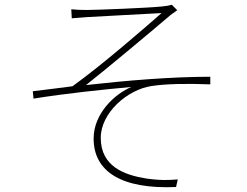

<svg xmlns="http://www.w3.org/2000/svg" viewBox="-20 -766 1040 808"><path d="M282 -689 346 -694C390 -697 613 -708 660 -711C596 -655 412 -494 285 -403C236 -397 172 -388 118 -382L121 -351C258 -373 412 -389 533 -400C467 -373 374 -291 374 -183C374 -44 491 31 721 21L728 -11C693 -8 655 -6 594 -15C502 -30 404 -66 404 -186C404 -291 516 -389 618 -404C676 -413 766 -415 865 -411V-443C701 -443 510 -427 342 -408C433 -480 622 -638 698 -703C706 -709 720 -719 726 -723L703 -746C693 -743 678 -740 664 -739C611 -733 388 -724 344 -724C317 -724 297 -725 280 -727Z"/></svg>

Font: Source Han Sans CN ExtraLight
Style: Regular
Weight: 250
Designer: Ryoko NISHIZUKA (kana & ideographs); Paul D. Hunt (Latin, Greek & Cyrillic); Wenlong ZHANG (bopomofo); Sandoll Communica
Foundry: Adobe Systems Incorporated
Version: Version 1.004;PS 1.004;hotconv 16.6.51;makeotf.lib2.5.65220